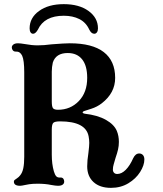

<svg xmlns="http://www.w3.org/2000/svg" viewBox="-20 -887 788 927"><path d="M401 -84Q401 -112 407 -150Q411 -182 411 -197Q411 -212 408 -228Q395 -301 270 -301Q244 -301 237 -293.5Q230 -286 230 -261V-140Q230 -95 240 -60Q245 -43 251.5 -36Q258 -29 270 -30H272Q281 -30 285.5 -24.5Q290 -19 290 -10Q290 -1 282.5 4.5Q275 10 260 10Q249 10 227 6Q199 0 162 0Q137 0 121 2.5Q105 5 102 6Q84 10 77 10Q47 10 47 -10Q47 -15 50.5 -18Q54 -21 62.5 -26.5Q71 -32 77 -40Q88 -53 92.5 -75Q97 -97 97 -130V-538Q97 -596 87 -618Q77 -639 57 -638H55Q47 -638 42 -644Q37 -650 37 -658Q37 -666 44.5 -672Q52 -678 67 -678Q78 -678 102 -674Q134 -668 162 -668Q192 -668 229 -673Q292 -678 317 -678Q426 -678 481 -635.5Q536 -593 536 -511Q536 -438 471 -388Q449 -371 421 -362Q393 -353 390 -352Q379 -349 379 -344Q379 -340 389 -338Q451 -331 491 -308.5Q531 -286 544 -255Q554 -231 554 -202Q554 -183 550 -165.5Q546 -148 538 -125L529 -94Q525 -81 525 -68Q525 -59 530.5 -53Q536 -47 546 -47Q567 -47 587 -67Q607 -87 623 -123Q634 -146 652 -146Q663 -146 670 -138.5Q677 -131 677 -117Q677 -89 656.5 -56.5Q636 -24 599.5 -2Q563 20 516 20Q462 20 431.5 -8Q401 -36 401 -84ZM260 -357Q320 -357 360.5 -399Q401 -441 401 -511Q401 -570 376.5 -600.5Q352 -631 307 -631Q250 -631 235 -585Q230 -563 230 -541V-397Q230 -372 236 -364.5Q242 -357 260 -357ZM453 -750Q453 -738 448 -731Q443 -724 435 -724Q421 -724 411 -744Q395 -779 363 -795Q331 -811 288 -811Q194 -811 163 -744Q158 -735 152 -729.5Q146 -724 140 -724Q132 -724 127.5 -731Q123 -738 123 -750Q123 -801 168.5 -834Q214 -867 288 -867Q362 -867 407.5 -834Q453 -801 453 -750Z"/></svg>

Font: Raigarh Medium
Style: Regular
Weight: 500
Designer: jaikishan Patel
Foundry: MagicType
Version: Version 1.000